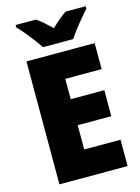

<svg xmlns="http://www.w3.org/2000/svg" viewBox="-136 -1002 783 1077"><g transform="rotate(-15 256.0 -463.5)"><path d="M467 0H71V-714H467V-563H256V-445H451V-294H256V-153H467ZM181 -767Q168 -788 147 -815.5Q126 -843 104 -869.5Q82 -896 65 -913V-927H182Q205 -912 224.5 -894.5Q244 -877 268 -854Q292 -877 313 -895Q334 -913 356 -927H472V-913Q456 -895 434 -869Q412 -843 391.5 -816Q371 -789 357 -767Z"/></g></svg>

Font: Noto Sans Bengali SemiCondensed Black
Style: Regular
Weight: 900
Width: 4
Designer: Joana Ranito - Universal Thirst; Jelle Bosma - Monotype Design Team
Foundry: Universal Thirst ehf.
Version: Version 3.000; ttfautohint (v1.8.4.7-5d5b)